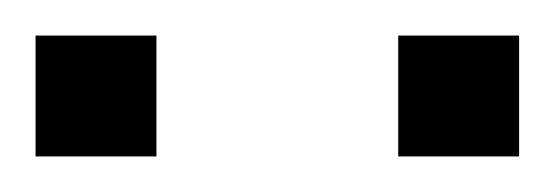

<svg xmlns="http://www.w3.org/2000/svg" viewBox="-20 -738 312 108"><path d="M0 -650V-718H68V-650ZM204 -650V-718H272V-650Z"/></svg>

Font: Archivo SemiExpanded Thin
Style: Regular
Weight: 250
Width: 6
Designer: Hector Gatti
Foundry: Omnibus-Type
Version: Version 2.001